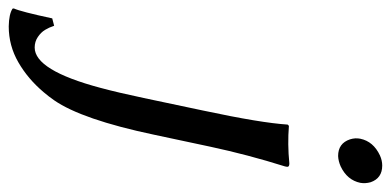

<svg xmlns="http://www.w3.org/2000/svg" viewBox="-334 -438 904 444"><g transform="rotate(90 118.0 -216.0)"><path d="M216.8 -597.2Q223.1 -627.4 255.4 -642.6Q267.1 -647.9 278.8 -647.9Q308.1 -647.9 317.4 -621.1Q320.8 -608.9 318.8 -597.2Q312.5 -566.9 280.8 -551.8Q268.6 -546.4 256.8 -545.9Q227.5 -545.9 218.3 -573.2Q214.4 -585.4 216.8 -597.2ZM235.4 -251 207.5 -120.1Q172.4 46.4 127.9 110.8Q119.1 123.5 109.4 134.8Q78.6 171.4 40 193.6Q1.5 215.8 -43 215.8Q-71.3 215.3 -84 207L-84.5 204.1Q-77.1 188 -61.5 115.2L-44.4 110.8Q-40.5 122.6 -34.9 131.8Q-29.3 141.1 -18.6 148.4Q-7.8 155.8 5.9 155.8Q58.6 155.8 99.1 3.9Q109.9 -36.1 122.6 -96.2L151.9 -234.9Q180.2 -367.7 184.1 -429.2L187 -432.1Q229 -428.7 273.9 -433.1Q281.2 -433.1 281.7 -429.2Q281.7 -426.3 280.8 -422.9Q253.9 -337.4 235.4 -251Z"/></g></svg>

Font: Linux Biolinum Slanted O
Style: Slanted
Weight: 400
Designer: Philipp H. Poll
Foundry: Philipp H. Poll
Version: Version 1.0.4